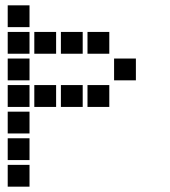

<svg xmlns="http://www.w3.org/2000/svg" viewBox="-20 -711 640 722"><path d="M10 -691Q9 -691 9 -691Q9 -691 9 -690V-610Q9 -609 9 -609Q9 -609 10 -609H90Q91 -609 91 -609Q91 -609 91 -610V-690Q91 -691 91 -691Q91 -691 90 -691ZM10 -591Q9 -591 9 -591Q9 -591 9 -590V-510Q9 -509 9 -509Q9 -509 10 -509H90Q91 -509 91 -509Q91 -509 91 -510V-590Q91 -591 91 -591Q91 -591 90 -591ZM110 -591Q109 -591 109 -591Q109 -591 109 -590V-510Q109 -509 109 -509Q109 -509 110 -509H190Q191 -509 191 -509Q191 -509 191 -510V-590Q191 -591 191 -591Q191 -591 190 -591ZM210 -591Q209 -591 209 -591Q209 -591 209 -590V-510Q209 -509 209 -509Q209 -509 210 -509H290Q291 -509 291 -509Q291 -509 291 -510V-590Q291 -591 291 -591Q291 -591 290 -591ZM310 -591Q309 -591 309 -591Q309 -591 309 -590V-510Q309 -509 309 -509Q309 -509 310 -509H390Q391 -509 391 -509Q391 -509 391 -510V-590Q391 -591 391 -591Q391 -591 390 -591ZM10 -491Q9 -491 9 -491Q9 -491 9 -490V-410Q9 -409 9 -409Q9 -409 10 -409H90Q91 -409 91 -409Q91 -409 91 -410V-490Q91 -491 91 -491Q91 -491 90 -491ZM410 -491Q409 -491 409 -491Q409 -491 409 -490V-410Q409 -409 409 -409Q409 -409 410 -409H490Q491 -409 491 -409Q491 -409 491 -410V-490Q491 -491 491 -491Q491 -491 490 -491ZM10 -391Q9 -391 9 -391Q9 -391 9 -390V-310Q9 -309 9 -309Q9 -309 10 -309H90Q91 -309 91 -309Q91 -309 91 -310V-390Q91 -391 91 -391Q91 -391 90 -391ZM110 -391Q109 -391 109 -391Q109 -391 109 -390V-310Q109 -309 109 -309Q109 -309 110 -309H190Q191 -309 191 -309Q191 -309 191 -310V-390Q191 -391 191 -391Q191 -391 190 -391ZM210 -391Q209 -391 209 -391Q209 -391 209 -390V-310Q209 -309 209 -309Q209 -309 210 -309H290Q291 -309 291 -309Q291 -309 291 -310V-390Q291 -391 291 -391Q291 -391 290 -391ZM310 -391Q309 -391 309 -391Q309 -391 309 -390V-310Q309 -309 309 -309Q309 -309 310 -309H390Q391 -309 391 -309Q391 -309 391 -310V-390Q391 -391 391 -391Q391 -391 390 -391ZM10 -291Q9 -291 9 -291Q9 -291 9 -290V-210Q9 -209 9 -209Q9 -209 10 -209H90Q91 -209 91 -209Q91 -209 91 -210V-290Q91 -291 91 -291Q91 -291 90 -291ZM10 -191Q9 -191 9 -191Q9 -191 9 -190V-110Q9 -109 9 -109Q9 -109 10 -109H90Q91 -109 91 -109Q91 -109 91 -110V-190Q91 -191 91 -191Q91 -191 90 -191ZM10 -91Q9 -91 9 -91Q9 -91 9 -90V-10Q9 -9 9 -9Q9 -9 10 -9H90Q91 -9 91 -9Q91 -9 91 -10V-90Q91 -91 91 -91Q91 -91 90 -91Z"/></svg>

Font: Doto ExtraBold
Style: Regular
Weight: 800
Monospace: yes
Version: Version 1.000